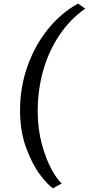

<svg xmlns="http://www.w3.org/2000/svg" viewBox="-20 -868 484 1044"><path d="M404.5 -848.5 443.5 -821Q360.5 -763 302.2 -675.8Q244 -588.5 214.5 -483Q185 -377.5 185 -263.5Q185 -166.5 208 -83Q231 0.5 262 56Q293 111.5 316 129.5L268 156Q240.5 138 198.8 83.5Q157 29 123 -61.8Q89 -152.5 89 -269Q89 -392.5 129 -506.5Q169 -620.5 240.5 -709.2Q312 -798 404.5 -848.5Z"/></svg>

Font: Merriweather Text
Style: Italic
Weight: 400
Italic angle: -7.8°
Designer: Eben Sorkin
Foundry: Eben Sorkin
Version: Version 2.100